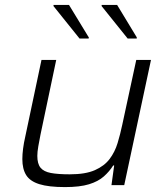

<svg xmlns="http://www.w3.org/2000/svg" viewBox="-20 -754 681 782"><path d="M245 8Q178 8 140 -4Q102 -16 86.5 -41Q71 -66 71 -106Q71 -125 74 -148.5Q77 -172 83 -198L149 -510H209L145 -206Q140 -181 136 -158Q132 -135 132 -119Q132 -87 145 -71Q158 -55 187 -49.5Q216 -44 264 -44Q328 -44 366.5 -61Q405 -78 426.5 -106.5Q448 -135 459 -171.5Q470 -208 478 -246L535 -510H595L486 0H434L445 -80H441Q426 -56 403 -35.5Q380 -15 342.5 -3.5Q305 8 245 8ZM304 -597 198 -729V-734H261L342 -601L341 -597ZM500 -597 394 -729V-734H457L537 -602V-597Z"/></svg>

Font: Saira SemiExpanded Light
Style: Italic
Weight: 300
Width: 6
Italic angle: -12°
Designer: Hector Gatti with collaboration of the Omnibus-Type team
Foundry: Omnibus-Type
Version: Version 1.101